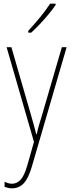

<svg xmlns="http://www.w3.org/2000/svg" viewBox="-20 -784 390 1046"><path d="M16 -527H42L151 -150Q160 -118 165 -100Q170 -82 172.5 -71.5Q175 -61 178 -52H180Q186 -80 192.5 -102.5Q199 -125 207 -150L317 -527H343L154 122Q135 188 109 215Q83 242 46 242Q35 242 25.5 240Q16 238 5 234V206Q26 217 46 217Q71 217 91.5 196Q112 175 129 116L165 -11ZM283 -757Q267 -733 244 -705.5Q221 -678 196.5 -652Q172 -626 150 -606H134V-616Q168 -653 198.5 -690Q229 -727 253 -764H283Z"/></svg>

Font: Noto Sans Georgian Condensed Thin
Style: Regular
Weight: 100
Width: 3
Designer: Monotype Design Team, Akaki Razmadze
Foundry: Google LLC
Version: Version 2.005; ttfautohint (v1.8.4.7-5d5b)